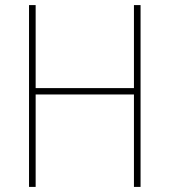

<svg xmlns="http://www.w3.org/2000/svg" viewBox="-20 -734 665 754"><path d="M532 0V-714H506V-388H120V-714H94V0H120V-363H506V0Z"/></svg>

Font: Noto Sans Gujarati SemiCondensed Thin
Style: Regular
Weight: 100
Width: 4
Designer: Jelle Bosma - Monotype Design Team, Universal Thirst
Foundry: Monotype Imaging Inc.
Version: Version 2.106